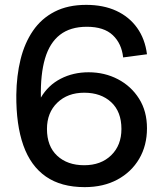

<svg xmlns="http://www.w3.org/2000/svg" viewBox="-20 -759 662 789"><path d="M328 10Q231 10 168.5 -33.5Q106 -77 76 -161.5Q46 -246 47 -369Q48 -448 64.5 -515Q81 -582 115.5 -632.5Q150 -683 204.5 -711Q259 -739 334 -739Q405 -739 458 -714.5Q511 -690 543.5 -644.5Q576 -599 584 -536L486 -523Q480 -580 443.5 -614.5Q407 -649 337 -649Q269 -649 226.5 -616Q184 -583 165 -518.5Q146 -454 148 -358Q178 -409 229.5 -435.5Q281 -462 344 -462Q410 -462 464.5 -433.5Q519 -405 551.5 -353.5Q584 -302 584 -232Q584 -161 552 -106.5Q520 -52 462.5 -21Q405 10 328 10ZM326 -80Q395 -80 437 -121Q479 -162 479 -229Q479 -300 437 -339Q395 -378 326 -378Q258 -378 215.5 -337Q173 -296 173 -229Q173 -158 215 -119Q257 -80 326 -80Z"/></svg>

Font: BDO Grotesk
Style: Regular
Weight: 400
Designer: Deni Anggara
Foundry: Lokal Container
Version: Version 2.000